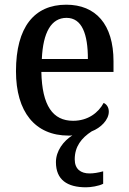

<svg xmlns="http://www.w3.org/2000/svg" viewBox="-20 -567 547 817"><path d="M346 230C366 230 400 225 419 215V162C397 168 378 171 361 171C324 171 298 153 298 111C298 56 327 20 370 -8C409 -23 443 -57 443 -92C443 -111 433 -124 421 -129C399 -88 355 -53 291 -53C205 -53 159 -117 156 -261H463V-306C463 -464 387 -547 262 -547C126 -547 48 -452 48 -264C48 -91 129 10 272 10C277 10 283 10 288 9C250 33 218 75 218 123C218 198 266 230 346 230ZM354 -316H158C163 -429 198 -491 263 -491C329 -491 354 -422 354 -316Z"/></svg>

Font: Noto Serif Tamil SemiCondensed Medium
Style: Regular
Weight: 500
Width: 4
Designer: Indian Type Foundry, Tom Grace, and the Monotype Design Team
Foundry: Monotype Imaging Inc.
Version: Version 2.004